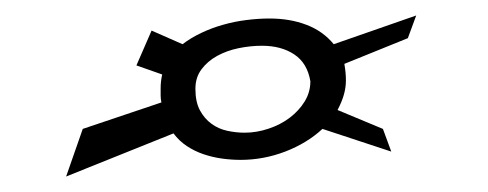

<svg xmlns="http://www.w3.org/2000/svg" viewBox="-20 -395 630 248"><path d="M396.5 -228.5Q376.5 -210 348.4 -199.2Q320.3 -188.5 291 -188.5Q278.8 -188.5 266.6 -190.2Q254.4 -191.9 242.9 -195.8Q231.4 -199.7 221.4 -206.3Q211.4 -212.9 204.1 -222.7L65.4 -167L86.9 -228.5L188.5 -262.7Q187.5 -267.1 187.5 -271.5Q187.5 -275.9 187.5 -281.2Q187.5 -285.6 188 -290Q188.5 -294.4 189.5 -298.8L156.2 -310.5L175.8 -355.5L215.8 -337.9Q226.6 -346.2 240 -352.5Q253.4 -358.9 268.1 -363Q282.7 -367.2 298.1 -369.1Q313.5 -371.1 328.1 -371.1Q354.5 -371.1 375.7 -363Q397 -355 411.1 -337.9L517.6 -375L506.8 -345.7L424.8 -312.5Q425.8 -306.6 426.3 -301.5Q426.8 -296.4 426.8 -291Q426.8 -282.2 424.3 -273.2Q421.9 -264.2 416 -252.9L474.6 -228.5L485.4 -199.2ZM380.9 -290Q377 -313.5 360.1 -324.7Q343.3 -335.9 318.4 -335.9Q303.7 -335.9 288.3 -332.8Q272.9 -329.6 260.5 -322.8Q248 -315.9 240.2 -305.4Q232.4 -294.9 232.4 -280.3Q232.4 -263.2 238.3 -252.4Q244.1 -241.7 253.2 -235.1Q262.2 -228.5 273.4 -226.1Q284.7 -223.6 295.9 -223.6Q311.5 -223.6 326.9 -228.8Q342.3 -233.9 354.2 -242.9Q366.2 -252 373.5 -263.9Q380.9 -275.9 380.9 -290Z"/></svg>

Font: Meie Script
Style: Regular
Weight: 400
Version: Version 1.001